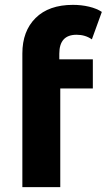

<svg xmlns="http://www.w3.org/2000/svg" viewBox="-20 -770 439 790"><path d="M224 -526H362V-406H228V0H72V-550Q72 -642 126.5 -696Q181 -750 280 -750Q315 -750 346.5 -742.5Q378 -735 399 -721L358 -608Q331 -627 295 -627Q224 -627 224 -549Z"/></svg>

Font: Montserrat Alternates
Style: Bold
Weight: 700
Designer: Julieta Ulanovsky
Foundry: Julieta Ulanovsky
Version: Version 7.200